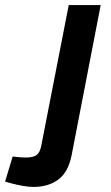

<svg xmlns="http://www.w3.org/2000/svg" viewBox="-150 -528 438 757"><path d="M-130 188 -100 89 -83 91Q-75 92 -65 92.5Q-55 93 -47 93Q-19 93 -5.5 83Q8 73 13 45L121 -508H247L133 81Q120 150 80.5 179.5Q41 209 -18 209Q-37 209 -59.5 205Q-82 201 -105 195Z"/></svg>

Font: REM Medium
Style: Italic
Weight: 500
Italic angle: -11°
Designer: Octavio Pardo
Foundry: Ashler Design
Version: Version 1.005;gftools[0.9.28]